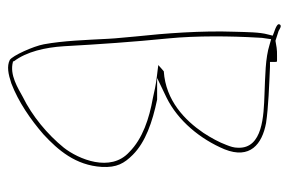

<svg xmlns="http://www.w3.org/2000/svg" viewBox="-143 -537 736 490"><g transform="rotate(90 225.0 -292.0)"><path d="M42 -637C39 -629 66 -623 71 -620L68 -608C62 -587 62 -555 61 -522C58 -439 65 -345 73 -271C75 -245 78 -222 79 -200C82 -143 84 -85 93 -36C98 -9 122 44 133 51C149 59 169 55 193 47C240 29 285 -2 323 -35C363 -72 402 -117 406 -184C408 -222 397 -241 375 -263C343 -295 292 -313 234 -325H179L229 -349C288 -378 335 -435 361 -497C387 -562 348 -593 294 -603C254 -609 197 -611 151 -613H138V-626C138 -631 138 -631 133 -631H122C114 -631 109 -631 102 -630L84 -627L59 -635C55 -637 45 -645 42 -637ZM76 -581C76 -589 77 -597 78 -602L80 -616L94 -612C129 -601 173 -601 221 -599C274 -597 360 -595 357 -531C357 -521 354 -512 350 -502C343 -483 332 -463 319 -443C287 -396 237 -347 162 -342C160 -340 152 -334 146 -328C151 -327 164 -326 178 -324C195 -322 214 -318 231 -314C282 -305 334 -288 368 -254C421 -206 386 -124 357 -87C323 -45 276 -6 227 18C205 30 171 52 138 43H137L136 40C112 8 101 -39 98 -87C93 -177 87 -264 78 -354C71 -425 72 -514 76 -581ZM227 18ZM230 -316H231ZM294 -606ZM357 -534H358Z"/></g></svg>

Font: Stray Cat
Style: Hl
Weight: 100
Version: Version 1.0